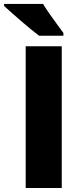

<svg xmlns="http://www.w3.org/2000/svg" viewBox="-61 -947 399 967"><path d="M68.4 0V-713.9H250V0ZM155.8 -927.2Q168.5 -906.2 187.7 -878.4Q207 -850.6 226.6 -824.2Q246.1 -797.9 258.3 -781.2V-767.1H135.7Q119.1 -779.3 95.2 -799.1Q71.3 -818.8 45.2 -841.1Q19 -863.3 -3.7 -883.8Q-26.4 -904.3 -40.5 -917V-927.2Z"/></svg>

Font: Open Sans SemiCondensed ExtraBold
Style: Regular
Weight: 800
Width: 4
Designer: Monotype Design Team
Foundry: Monotype Imaging Inc.
Version: Version 3.000